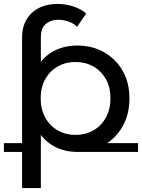

<svg xmlns="http://www.w3.org/2000/svg" viewBox="-22 -768 726 982"><path d="M372 9Q306 9 251.5 -21.5Q197 -52 164.5 -113Q132 -174 132 -265Q132 -355 163.5 -415Q195 -475 249.5 -505Q304 -535 372 -535Q450 -535 510 -501Q570 -467 605 -406.5Q640 -346 640 -265Q640 -183 605 -121.5Q570 -60 510 -25.5Q450 9 372 9ZM364 -78Q415 -78 455.5 -101Q496 -124 519.5 -166.5Q543 -209 543 -265Q543 -322 519.5 -363.5Q496 -405 455.5 -428Q415 -451 364 -451Q314 -451 273.5 -428Q233 -405 209.5 -363.5Q186 -322 186 -265Q186 -209 209.5 -166.5Q233 -124 273.5 -101Q314 -78 364 -78ZM187 -387 177 -264 187 -141V194H91V-577Q91 -622 106.5 -654.5Q122 -687 147.5 -708Q173 -729 205.5 -738.5Q238 -748 272 -748Q313 -748 353 -735Q393 -722 419 -699L372 -631Q354 -649 328 -658Q302 -667 276 -667Q240 -667 213.5 -646.5Q187 -626 187 -576ZM-2 9V-36H145V9ZM372 9V-36H684V9Z"/></svg>

Font: Montserrat Underline Thin Medium
Style: Regular
Weight: 500
Version: Version 9.000